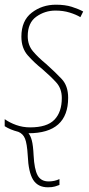

<svg xmlns="http://www.w3.org/2000/svg" viewBox="-22 -557 377 817"><path d="M231 230V205Q210 215 185 215Q152 215 138 189Q124 163 121 104Q119 62 113.5 41Q108 20 99 10Q268 10 268 -141Q268 -192 240 -221.5Q212 -251 174 -285Q141 -312 118.5 -338.5Q96 -365 96 -403Q96 -460 132.5 -486Q169 -512 214 -512Q247 -512 274.5 -503.5Q302 -495 320 -484L332 -508Q312 -519 283.5 -528Q255 -537 216 -537Q157 -537 113 -503Q69 -469 69 -401Q69 -352 96.5 -321Q124 -290 158 -263Q194 -232 217.5 -206Q241 -180 241 -140Q241 -80 209.5 -47.5Q178 -15 106 -15Q75 -15 47 -25Q19 -35 -2 -50V-20Q21 -5 56 4Q76 12 84.5 33Q93 54 96 104Q99 176 119 208Q139 240 182 240Q200 240 212 236.5Q224 233 231 230Z"/></svg>

Font: Noto Sans Display SemiCondensed Thin
Style: Italic
Weight: 250
Width: 4
Designer: Monotype Design team
Foundry: Monotype Imaging Inc.
Version: 1.000